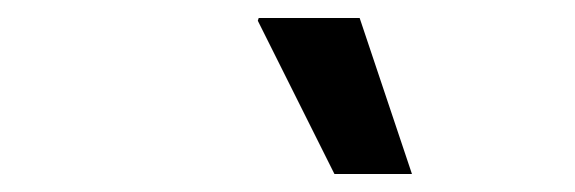

<svg xmlns="http://www.w3.org/2000/svg" viewBox="-20 -780 638 213"><path d="M351 -587 266 -757 267 -760H379L437 -587Z"/></svg>

Font: Chivo Medium SemiBold
Style: Italic
Weight: 600
Italic angle: -8.05°
Version: Version 2.002